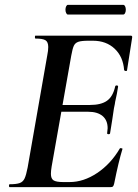

<svg xmlns="http://www.w3.org/2000/svg" viewBox="-20 -772 571 792"><path d="M20 -12Q48 -12 61.5 -17Q75 -22 81.5 -36Q88 -50 94 -81L175 -544Q179 -563 179 -578Q179 -599 167.5 -606Q156 -613 126 -613Q124 -613 124 -619Q124 -625 126 -625H519Q527 -625 525 -616L504 -482Q504 -479 500 -479Q497 -479 494.5 -480.5Q492 -482 492 -483Q488 -538 453 -571Q418 -604 363 -604H345Q316 -604 303 -599.5Q290 -595 284.5 -583Q279 -571 274 -543L193 -85Q190 -67 190 -55Q190 -35 201 -28Q212 -21 241 -21H267Q325 -21 381 -58.5Q437 -96 474 -159Q475 -162 481 -160.5Q487 -159 485 -157Q469 -105 451 -15Q449 -6 446 -3Q443 0 435 0H20Q17 0 17 -6Q17 -12 20 -12ZM422 -223Q424 -237 424 -243Q424 -276 403 -293.5Q382 -311 344 -311H187L191 -339H351Q397 -339 421.5 -356.5Q446 -374 455 -415Q456 -420 462 -419.5Q468 -419 467 -414Q463 -386 455 -352Q455 -348 450 -325Q447 -307 443 -278Q441 -267 439 -253Q437 -239 434 -222Q433 -218 427 -218.5Q421 -219 422 -223ZM250 -732Q250 -740 253 -746Q256 -752 260 -752H488Q493 -752 496 -746Q499 -740 499 -732Q499 -724 496 -718Q493 -712 488 -712H260Q256 -712 253 -718Q250 -724 250 -732Z"/></svg>

Font: Cormorant Infant
Style: Bold Italic
Weight: 700
Italic angle: -10°
Designer: Christian Thalmann (Catharsis Fonts)
Foundry: Catharsis Fonts
Version: Version 4.000